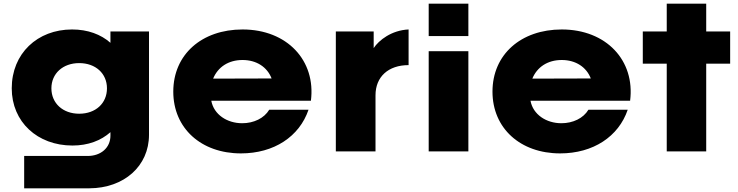

<svg xmlns="http://www.w3.org/2000/svg" viewBox="-20 -820 3997 1040"><path d="M258.4 -341.6C258.4 -421.8 320.8 -478.2 408.9 -478.2C498 -478.2 559.4 -421.8 559.4 -341.6C559.4 -260.4 498 -204 408.9 -204C320.8 -204 258.4 -260.4 258.4 -341.6ZM110.9 200H464.4C651.5 199 787.1 80.2 787.1 -90.1V-649.5H578.2V-588.1C526.7 -633.7 455.4 -660.4 370.3 -660.4C182.2 -660.4 43.6 -529.7 43.6 -341.6C43.6 -159.4 183.2 -31.7 372.3 -31.7C457.4 -31.7 526.7 -58.4 578.2 -104V-85.1C578.2 -19.8 526.7 24.8 454.5 24.8H110.9Z M1134.4 -394.1C1160.1 -456.4 1216.6 -495 1293.8 -495C1370 -495 1427.5 -456.4 1451.2 -395ZM1284.9 10.9C1464.1 10.9 1601.7 -80.2 1651.2 -225.7H1438.4C1410.6 -179.2 1354.2 -152.5 1291.8 -152.5C1210.6 -152.5 1138.4 -199 1124.5 -274.3H1664.1C1691.8 -492.1 1535.4 -660.4 1293.8 -660.4C1073 -660.4 918.6 -524.8 918.6 -323.8C918.6 -124.8 1070 10.9 1284.9 10.9Z M1799.1 0H2014V-304C2014 -404 2083.3 -467.3 2193.2 -467.3V-660.4C2101.1 -656.4 2031.8 -602 2004.1 -559.4V-649.5H1799.1Z M2302.1 -624.8H2517V-800H2302.1ZM2302.1 0H2517V-542.6H2302.1Z M2863.4 -394.1C2889.1 -456.4 2945.6 -495 3022.8 -495C3099 -495 3156.5 -456.4 3180.2 -395ZM3013.9 10.9C3193.1 10.9 3330.7 -80.2 3380.2 -225.7H3167.4C3139.6 -179.2 3083.2 -152.5 3020.8 -152.5C2939.6 -152.5 2867.4 -199 2853.5 -274.3H3393.1C3420.8 -492.1 3264.4 -660.4 3022.8 -660.4C2802 -660.4 2647.6 -524.8 2647.6 -323.8C2647.6 -124.8 2799 10.9 3013.9 10.9Z M3591.5 0H3805.3V-475.2H3935V-649.5H3805.3V-800H3591.5V-649.5H3461.8V-475.2H3591.5Z"/></svg>

Font: Calandify
Style: Semi Bold
Weight: 700
Designer: Brittany Allen
Foundry: Brittany Allen
Version: Version 1.0; ttfautohint (v1.8.4.7-5d5b)